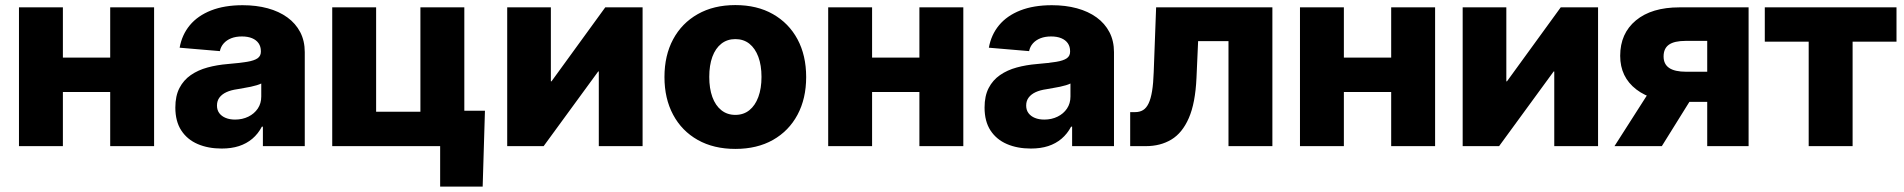

<svg xmlns="http://www.w3.org/2000/svg" viewBox="-20 -564 7349 741"><path d="M453.6 -341.8V-209H173.8V-341.8ZM222.7 -535.6V0H53.2V-535.6ZM574.7 -535.6V0H405.3V-535.6Z M835.4 9.3Q783.2 9.3 742.9 -8.1Q702.6 -25.4 679.7 -60.5Q656.7 -95.7 656.7 -148.9Q656.7 -193.8 672.6 -224.4Q688.5 -254.9 716.3 -274.2Q744.1 -293.5 780.8 -303.5Q817.4 -313.5 858.9 -316.9Q905.3 -320.8 933.3 -325.4Q961.4 -330.1 974.1 -339.1Q986.8 -348.1 986.8 -364.3V-366.7Q986.8 -384.3 978 -397Q969.2 -409.7 952.9 -416.5Q936.5 -423.3 913.6 -423.3Q890.1 -423.3 872.3 -416.3Q854.5 -409.2 843.3 -396.5Q832 -383.8 828.6 -366.7L673.3 -379.9Q682.1 -429.7 712.6 -466.6Q743.2 -503.4 794.7 -523.7Q846.2 -543.9 916.5 -543.9Q969.2 -543.9 1013.2 -532Q1057.1 -520 1089.1 -496.8Q1121.1 -473.6 1138.7 -439.9Q1156.2 -406.2 1156.2 -362.8V0H994.6V-75.2H990.7Q976.1 -47.4 953.9 -28.6Q931.6 -9.8 902.3 -0.2Q873 9.3 835.4 9.3ZM887.2 -102.5Q915.5 -102.5 938.5 -113.8Q961.4 -125 974.9 -145Q988.3 -165 988.3 -191.4V-241.7Q981.4 -238.3 970.9 -235.1Q960.4 -231.9 947.8 -229.2Q935.1 -226.6 921.9 -224.4Q908.7 -222.2 895.5 -219.7Q871.1 -216.3 853.8 -208.3Q836.4 -200.2 826.9 -187.5Q817.4 -174.8 817.4 -156.7Q817.4 -139.2 826.4 -127.2Q835.4 -115.2 851.1 -108.9Q866.7 -102.5 887.2 -102.5Z M1262.2 0V-535.6H1431.6V-132.8H1602.5V-535.6H1772V0ZM1678.7 156.2V0H1634.3V-136.7H1851.6L1842.8 156.2Z M2460 0H2291V-288.1H2288.6L2078.1 0H1937.5V-535.6H2106V-250H2108.4L2315.9 -535.6H2460Z M2817.9 10.7Q2734.4 10.7 2672.9 -23.9Q2611.3 -58.6 2577.9 -121.1Q2544.4 -183.6 2544.4 -266.6Q2544.4 -350.1 2577.9 -412.4Q2611.3 -474.6 2672.9 -509.5Q2734.4 -544.4 2817.9 -544.4Q2901.9 -544.4 2963.1 -509.5Q3024.4 -474.6 3057.9 -412.4Q3091.3 -350.1 3091.3 -266.6Q3091.3 -183.6 3057.9 -121.1Q3024.4 -58.6 2963.1 -23.9Q2901.9 10.7 2817.9 10.7ZM2817.9 -120.6Q2849.6 -120.6 2872.1 -138.7Q2894.5 -156.7 2906.7 -189.7Q2918.9 -222.7 2918.9 -267.1Q2918.9 -312 2906.7 -344.7Q2894.5 -377.4 2872.1 -395.3Q2849.6 -413.1 2817.9 -413.1Q2786.6 -413.1 2763.9 -395.3Q2741.2 -377.4 2729.2 -344.7Q2717.3 -312 2717.3 -267.1Q2717.3 -222.7 2729.2 -189.7Q2741.2 -156.7 2763.9 -138.7Q2786.6 -120.6 2817.9 -120.6Z M3576.7 -341.8V-209H3296.9V-341.8ZM3345.7 -535.6V0H3176.3V-535.6ZM3697.8 -535.6V0H3528.3V-535.6Z M3958.5 9.3Q3906.2 9.3 3866 -8.1Q3825.7 -25.4 3802.7 -60.5Q3779.8 -95.7 3779.8 -148.9Q3779.8 -193.8 3795.7 -224.4Q3811.5 -254.9 3839.4 -274.2Q3867.2 -293.5 3903.8 -303.5Q3940.4 -313.5 3981.9 -316.9Q4028.3 -320.8 4056.4 -325.4Q4084.5 -330.1 4097.2 -339.1Q4109.9 -348.1 4109.9 -364.3V-366.7Q4109.9 -384.3 4101.1 -397Q4092.3 -409.7 4075.9 -416.5Q4059.6 -423.3 4036.6 -423.3Q4013.2 -423.3 3995.4 -416.3Q3977.5 -409.2 3966.3 -396.5Q3955.1 -383.8 3951.7 -366.7L3796.4 -379.9Q3805.2 -429.7 3835.7 -466.6Q3866.2 -503.4 3917.7 -523.7Q3969.2 -543.9 4039.6 -543.9Q4092.3 -543.9 4136.2 -532Q4180.2 -520 4212.2 -496.8Q4244.1 -473.6 4261.7 -439.9Q4279.3 -406.2 4279.3 -362.8V0H4117.7V-75.2H4113.8Q4099.1 -47.4 4076.9 -28.6Q4054.7 -9.8 4025.4 -0.2Q3996.1 9.3 3958.5 9.3ZM4010.3 -102.5Q4038.6 -102.5 4061.5 -113.8Q4084.5 -125 4097.9 -145Q4111.3 -165 4111.3 -191.4V-241.7Q4104.5 -238.3 4094 -235.1Q4083.5 -231.9 4070.8 -229.2Q4058.1 -226.6 4044.9 -224.4Q4031.7 -222.2 4018.6 -219.7Q3994.1 -216.3 3976.8 -208.3Q3959.5 -200.2 3950 -187.5Q3940.4 -174.8 3940.4 -156.7Q3940.4 -139.2 3949.5 -127.2Q3958.5 -115.2 3974.1 -108.9Q3989.7 -102.5 4010.3 -102.5Z M4341.8 0V-131.3H4360.8Q4378.9 -131.3 4391.6 -139.2Q4404.3 -147 4412.8 -164.8Q4421.4 -182.6 4426.3 -212.4Q4431.2 -242.2 4432.6 -285.6L4441.9 -535.6H4890.6V0H4721.2V-405.3H4604L4597.7 -263.7Q4593.3 -166 4568.1 -108.4Q4543 -50.8 4500.7 -25.4Q4458.5 0 4402.3 0Z M5397.5 -341.8V-209H5117.7V-341.8ZM5166.5 -535.6V0H4997.1V-535.6ZM5518.6 -535.6V0H5349.1V-535.6Z M6147.5 0H5978.5V-288.1H5976.1L5765.6 0H5625V-535.6H5793.5V-250H5795.9L6003.4 -535.6H6147.5Z M6728.5 0H6568.8V-406.2H6485.4Q6441.9 -406.2 6421.1 -391.6Q6400.4 -377 6400.4 -346.2Q6400.4 -316.4 6421.9 -301.8Q6443.4 -287.1 6487.8 -287.1H6634.8V-170.9H6467.3Q6357.4 -170.9 6295.2 -218.8Q6232.9 -266.6 6232.9 -348.6Q6232.9 -435.1 6293.7 -485.4Q6354.5 -535.6 6461.4 -535.6H6728.5ZM6393.6 0H6210.9L6365.7 -242.2H6544.4Z M6960.4 0V-403.3H6791V-535.6H7299.3V-403.3H7129.9V0Z"/></svg>

Font: Inter 20pt ExtraBold
Style: Regular
Weight: 800
Version: Version 4.001;git-66647c0bb